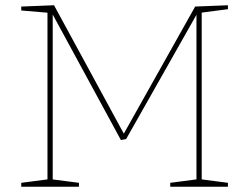

<svg xmlns="http://www.w3.org/2000/svg" viewBox="-20 -712 949 732"><path d="M849 -677 742 -663 749 -671V-21L742 -29L849 -15V0H629V-15L736 -29L729 -21V-662L732 -661L461 -182L441 -178L177 -664L181 -665V-21L173 -29L281 -15V0H61V-15L168 -29L161 -21V-671L168 -663L61 -672V-687L186 -692L455 -197H449L724 -687L849 -692Z"/></svg>

Font: Bitter Thin
Style: Regular
Weight: 100
Designer: Sol Matas, and Bitter project Authors
Foundry: Sol Matas
Version: Version 2.002